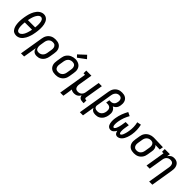

<svg xmlns="http://www.w3.org/2000/svg" viewBox="325 -2365 4151 4151"><g transform="rotate(45 2400.0 -290.0)"><path d="M254 8Q233 8 213 3Q193 -2 176 -12Q159 -22 146 -37.5Q133 -53 123.5 -70.5Q114 -88 107.5 -107Q101 -126 97 -146Q93 -166 91 -186.5Q89 -207 88 -228.5Q87 -250 88 -271Q89 -292 90.5 -313.5Q92 -335 95 -356Q98 -377 101 -398Q106 -426 112 -454Q118 -482 126 -509.5Q134 -537 145 -563.5Q156 -590 170.5 -616Q185 -642 204 -665.5Q223 -689 247 -707Q271 -725 299 -735Q327 -745 355 -745Q387 -745 415 -732.5Q443 -720 462.5 -697.5Q482 -675 494 -647Q506 -619 512 -589Q518 -559 520 -527.5Q522 -496 521 -464Q520 -432 516.5 -400Q513 -368 508 -337Q503 -309 497 -281Q491 -253 483 -226Q475 -199 464 -172Q453 -145 438.5 -119Q424 -93 405 -69.5Q386 -46 362.5 -28Q339 -10 310.5 -1Q282 8 254 8ZM422 -409Q424 -428 425.5 -446.5Q427 -465 427.5 -483.5Q428 -502 427.5 -520Q427 -538 424.5 -556Q422 -574 418.5 -591.5Q415 -609 406 -624Q397 -639 382.5 -649Q368 -659 350 -659Q331 -659 313.5 -648.5Q296 -638 283 -622.5Q270 -607 260 -590Q250 -573 242 -555.5Q234 -538 228 -519.5Q222 -501 217 -483Q212 -465 208 -446.5Q204 -428 200 -409ZM258 -76Q277 -76 294.5 -86.5Q312 -97 325.5 -112Q339 -127 349 -144Q359 -161 367 -179Q375 -197 381 -215Q387 -233 392 -251.5Q397 -270 401.5 -288.5Q406 -307 409 -326H187Q185 -307 183.5 -288.5Q182 -270 181.5 -252Q181 -234 181.5 -215.5Q182 -197 184 -179Q186 -161 190.5 -144Q195 -127 202.5 -111.5Q210 -96 224.5 -86Q239 -76 258 -76Z M602 205 692 -341Q696 -368 705 -394Q714 -420 730 -444Q746 -468 768 -487Q790 -506 815.5 -517.5Q841 -529 868.5 -533.5Q896 -538 922 -538Q953 -538 983 -532Q1013 -526 1038 -511Q1063 -496 1080.5 -472.5Q1098 -449 1106.5 -420.5Q1115 -392 1115 -361Q1115 -330 1109 -299L1091 -189Q1087 -164 1079 -139Q1071 -114 1057.5 -91Q1044 -68 1024.5 -48.5Q1005 -29 981.5 -16Q958 -3 932.5 2.5Q907 8 882 8Q857 8 833.5 1.5Q810 -5 792.5 -20Q775 -35 764.5 -56Q754 -77 749 -100L698 205ZM857 -76Q874 -76 890.5 -79.5Q907 -83 922.5 -91Q938 -99 951.5 -111.5Q965 -124 974 -139Q983 -154 988.5 -170Q994 -186 997 -203L1015 -313Q1018 -330 1018.5 -347.5Q1019 -365 1015.5 -381Q1012 -397 1004 -411.5Q996 -426 983.5 -436Q971 -446 954.5 -450Q938 -454 921 -454Q905 -454 888 -450.5Q871 -447 856 -439Q841 -431 828.5 -418Q816 -405 807.5 -390.5Q799 -376 794 -360Q789 -344 786 -327L770 -228Q767 -210 766 -192.5Q765 -175 767.5 -158Q770 -141 776 -125Q782 -109 794 -97.5Q806 -86 822.5 -81Q839 -76 857 -76Z M1454 8Q1423 8 1393 2Q1363 -4 1337.5 -19Q1312 -34 1294.5 -57.5Q1277 -81 1268.5 -109.5Q1260 -138 1260.5 -169Q1261 -200 1266 -231L1284 -341Q1288 -368 1297.5 -395Q1307 -422 1324 -445.5Q1341 -469 1364 -488Q1387 -507 1413.5 -518Q1440 -529 1467 -535Q1494 -541 1522 -541Q1553 -541 1582.5 -533.5Q1612 -526 1637 -511Q1662 -496 1680 -472.5Q1698 -449 1706.5 -420.5Q1715 -392 1715 -361Q1715 -330 1709 -299L1691 -189Q1687 -162 1677.5 -135.5Q1668 -109 1651.5 -85Q1635 -61 1612 -42.5Q1589 -24 1562.5 -12.5Q1536 -1 1508.5 3.5Q1481 8 1454 8ZM1455 -76Q1472 -76 1489 -79Q1506 -82 1522 -90Q1538 -98 1551 -110.5Q1564 -123 1573.5 -138Q1583 -153 1588.5 -169.5Q1594 -186 1597 -203L1615 -313Q1618 -330 1618.5 -347.5Q1619 -365 1615.5 -381.5Q1612 -398 1604 -412.5Q1596 -427 1582.5 -436.5Q1569 -446 1552 -450Q1535 -454 1518 -454Q1501 -454 1484.5 -450.5Q1468 -447 1452 -439Q1436 -431 1423 -418.5Q1410 -406 1401 -391Q1392 -376 1386.5 -360Q1381 -344 1378 -327L1360 -217Q1357 -200 1356.5 -182.5Q1356 -165 1359.5 -149Q1363 -133 1371 -118.5Q1379 -104 1392 -94Q1405 -84 1421.5 -80Q1438 -76 1455 -76Q1455 -76 1455 -76Q1455 -76 1455 -76ZM1524 -584 1474 -636 1635 -785 1701 -715Z M1802 205 1909 -446H1863V-530H2020L1968 -217Q1965 -200 1964.5 -183Q1964 -166 1966.5 -150Q1969 -134 1976 -119.5Q1983 -105 1995 -95Q2007 -85 2023 -80.5Q2039 -76 2056 -76Q2072 -76 2087.5 -79Q2103 -82 2117.5 -89Q2132 -96 2144.5 -107.5Q2157 -119 2165.5 -132.5Q2174 -146 2179 -161.5Q2184 -177 2187 -192L2243 -530H2340L2271 -116Q2270 -108 2271 -100Q2272 -92 2276.5 -86.5Q2281 -81 2288.5 -78.5Q2296 -76 2304 -76H2322V8H2290Q2269 8 2247.5 3.5Q2226 -1 2209.5 -12Q2193 -23 2183 -41.5Q2173 -60 2172 -81Q2161 -61 2145.5 -43.5Q2130 -26 2110.5 -14Q2091 -2 2069 3Q2047 8 2026 8Q2000 8 1975.5 1.5Q1951 -5 1931 -19Q1928 12 1924 42Q1920 72 1915 102L1898 205Z M2402 205 2526 -546Q2530 -572 2538.5 -598Q2547 -624 2562 -647.5Q2577 -671 2598 -690Q2619 -709 2644 -721.5Q2669 -734 2695.5 -738.5Q2722 -743 2748 -743Q2777 -743 2804 -737.5Q2831 -732 2854 -718.5Q2877 -705 2893.5 -684Q2910 -663 2918 -637Q2926 -611 2927 -583Q2928 -555 2923 -526Q2920 -505 2912.5 -483.5Q2905 -462 2891 -443Q2877 -424 2857.5 -410Q2838 -396 2817 -387Q2842 -374 2860 -353.5Q2878 -333 2887 -307Q2896 -281 2896.5 -252Q2897 -223 2892 -194Q2888 -168 2880 -142.5Q2872 -117 2858 -93Q2844 -69 2824 -49Q2804 -29 2780 -15.5Q2756 -2 2729.5 3Q2703 8 2678 8Q2656 8 2634.5 4Q2613 0 2595 -10Q2577 -20 2564 -36Q2551 -52 2544 -72L2498 205ZM2652 -76Q2670 -76 2687.5 -79Q2705 -82 2721.5 -90.5Q2738 -99 2751.5 -112.5Q2765 -126 2774.5 -141.5Q2784 -157 2789.5 -174.5Q2795 -192 2798 -209Q2802 -234 2800 -260Q2798 -286 2785.5 -306Q2773 -326 2749.5 -336Q2726 -346 2701 -346H2656L2670 -429H2715Q2735 -429 2756 -436.5Q2777 -444 2792.5 -459.5Q2808 -475 2816.5 -495.5Q2825 -516 2828 -536Q2831 -551 2831 -566Q2831 -581 2828.5 -595Q2826 -609 2819 -621.5Q2812 -634 2801 -643Q2790 -652 2776 -655.5Q2762 -659 2747 -659Q2731 -659 2715 -655.5Q2699 -652 2685 -643Q2671 -634 2659.5 -621Q2648 -608 2640 -593.5Q2632 -579 2627.5 -563.5Q2623 -548 2620 -532L2560 -165Q2556 -146 2561.5 -127Q2567 -108 2581 -96.5Q2595 -85 2614 -80.5Q2633 -76 2652 -76Z M3139 8Q3118 8 3099.5 0Q3081 -8 3068 -22Q3055 -36 3047.5 -54Q3040 -72 3035.5 -91Q3031 -110 3029.5 -130.5Q3028 -151 3028 -171.5Q3028 -192 3030 -213Q3032 -234 3036 -254Q3042 -291 3052 -328Q3062 -365 3075 -400.5Q3088 -436 3104.5 -470.5Q3121 -505 3139 -538L3223 -497Q3206 -467 3191.5 -436Q3177 -405 3165 -373Q3153 -341 3144.5 -308Q3136 -275 3130 -242Q3128 -230 3126.5 -218.5Q3125 -207 3124 -195.5Q3123 -184 3122.5 -172.5Q3122 -161 3122.5 -149.5Q3123 -138 3124 -126.5Q3125 -115 3128 -104.5Q3131 -94 3137.5 -85Q3144 -76 3156 -76Q3166 -76 3175 -84Q3184 -92 3190 -101.5Q3196 -111 3200.5 -121Q3205 -131 3208.5 -141Q3212 -151 3215.5 -161.5Q3219 -172 3222 -182Q3225 -192 3227 -202.5Q3229 -213 3231.5 -223.5Q3234 -234 3236 -244.5Q3238 -255 3239 -265L3252 -345H3349L3336 -265Q3334 -255 3332.5 -244.5Q3331 -234 3329.5 -223.5Q3328 -213 3327 -202.5Q3326 -192 3325.5 -182Q3325 -172 3325 -161.5Q3325 -151 3325.5 -141Q3326 -131 3327 -121Q3328 -111 3331 -101.5Q3334 -92 3340.5 -84Q3347 -76 3357 -76Q3368 -76 3376.5 -84.5Q3385 -93 3391 -102Q3397 -111 3401.5 -121Q3406 -131 3409.5 -141.5Q3413 -152 3416.5 -162Q3420 -172 3423 -182.5Q3426 -193 3428.5 -203.5Q3431 -214 3433 -224Q3435 -234 3437 -244.5Q3439 -255 3441 -266Q3452 -331 3450 -394Q3448 -457 3433 -519L3526 -538Q3542 -469 3545 -398Q3548 -327 3536 -255Q3531 -227 3524 -199Q3517 -171 3507 -144Q3497 -117 3482.5 -90.5Q3468 -64 3448 -42Q3428 -20 3400.5 -6Q3373 8 3345 8Q3327 8 3310.5 0.5Q3294 -7 3283.5 -20.5Q3273 -34 3267 -51Q3261 -68 3258 -85Q3249 -67 3237 -50.5Q3225 -34 3210 -20Q3195 -6 3176.5 1Q3158 8 3139 8Z M3853 8Q3822 8 3792 2Q3762 -4 3737 -19Q3712 -34 3694.5 -57.5Q3677 -81 3668.5 -109.5Q3660 -138 3660.5 -169Q3661 -200 3666 -231L3684 -341Q3688 -368 3697.5 -394Q3707 -420 3723.5 -443Q3740 -466 3762.5 -484.5Q3785 -503 3810.5 -514.5Q3836 -526 3863 -532Q3890 -538 3917 -538Q3921 -538 3925 -538Q3929 -538 3933 -538L4207 -530L4193 -446L4059 -450Q4074 -437 4084.5 -420Q4095 -403 4100.5 -383Q4106 -363 4105.5 -341.5Q4105 -320 4101 -299L4083 -189Q4079 -162 4070 -136Q4061 -110 4045 -86Q4029 -62 4007 -43Q3985 -24 3959.5 -12.5Q3934 -1 3906.5 3.5Q3879 8 3853 8ZM3854 -76Q3871 -76 3887.5 -79.5Q3904 -83 3919 -91Q3934 -99 3946.5 -112Q3959 -125 3967.5 -139.5Q3976 -154 3981 -170Q3986 -186 3989 -203L4007 -313Q4010 -329 4010.5 -345.5Q4011 -362 4009 -377Q4007 -392 4000.5 -406.5Q3994 -421 3983.5 -431.5Q3973 -442 3958 -447.5Q3943 -453 3927 -454H3919Q3917 -454 3915 -454Q3913 -454 3911 -454Q3895 -454 3878.5 -449.5Q3862 -445 3847.5 -437Q3833 -429 3820.5 -416.5Q3808 -404 3799.5 -389.5Q3791 -375 3786 -359Q3781 -343 3778 -327L3760 -217Q3757 -200 3756.5 -182.5Q3756 -165 3759.5 -149Q3763 -133 3771 -118.5Q3779 -104 3791.5 -94Q3804 -84 3820.5 -80Q3837 -76 3854 -76Z M4521 205 4607 -313Q4610 -330 4610.5 -347Q4611 -364 4608.5 -380Q4606 -396 4599 -410.5Q4592 -425 4580 -435Q4568 -445 4552 -449.5Q4536 -454 4519 -454Q4503 -454 4488 -451Q4473 -448 4458 -441Q4443 -434 4430.5 -422.5Q4418 -411 4409.5 -397.5Q4401 -384 4396 -368.5Q4391 -353 4388 -338L4332 0H4236L4309 -446H4263V-530H4420L4408 -456Q4419 -475 4434.5 -491Q4450 -507 4468.5 -518Q4487 -529 4508 -533.5Q4529 -538 4549 -538Q4578 -538 4605 -530Q4632 -522 4652.5 -505Q4673 -488 4685.5 -464Q4698 -440 4703.5 -412.5Q4709 -385 4707.5 -356.5Q4706 -328 4701 -299L4618 205Z"/></g></svg>

Font: Iosevka Curly Slab MdEx
Style: Italic
Weight: 500
Width: 7
Italic angle: -9°
Monospace: yes
Designer: Belleve Invis
Foundry: Belleve Invis
Version: Version 11.0.0; ttfautohint (v1.8.3)